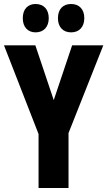

<svg xmlns="http://www.w3.org/2000/svg" viewBox="-20 -941 537 961"><path d="M94 -850C94 -805 120 -779 158 -779C199 -779 224 -807 224 -850C224 -894 199 -921 158 -921C120 -921 94 -896 94 -850ZM270 -850C270 -806 295 -779 336 -779C377 -779 402 -807 402 -850C402 -894 377 -921 336 -921C296 -921 270 -896 270 -850ZM249 -440 157 -714H0L173 -270V0H323V-275L497 -714H341Z"/></svg>

Font: Noto Sans Gujarati UI ExtraCondensed ExtraBold
Style: Regular
Weight: 800
Width: 2
Designer: Jelle Bosma - Monotype Design Team, Universal Thirst
Foundry: Monotype Imaging Inc.
Version: Version 2.106